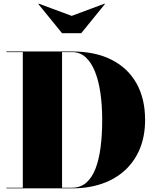

<svg xmlns="http://www.w3.org/2000/svg" viewBox="-20 -1032 854 1052"><path d="M375 -750Q501.5 -750 591 -704.8Q680.5 -659.5 727.8 -575.5Q775 -491.5 775 -375Q775 -287.5 746.8 -218.2Q718.5 -149 666 -100.2Q613.5 -51.5 539.8 -25.8Q466 0 375 0H15V-3.5H105V-746.5H15V-750ZM320 -3.5H375Q421.5 -3.5 453.2 -31.5Q485 -59.5 504 -109.8Q523 -160 531.5 -227.8Q540 -295.5 540 -375Q540 -454.5 530.2 -522.2Q520.5 -590 500.2 -640.2Q480 -690.5 449 -718.5Q418 -746.5 375 -746.5H320ZM320 -850 190 -1010 192 -1012 373 -945 553 -1012 555 -1010 425 -850Z"/></svg>

Font: Bodoni Moda 48pt Black
Style: Regular
Weight: 900
Designer: Owen Earl
Foundry: indestructible type
Version: Version 2.004